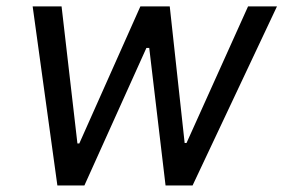

<svg xmlns="http://www.w3.org/2000/svg" viewBox="-20 -565 864 585"><path d="M154.8 0 79.5 -545.5H167.6L215.9 -127.8H221.6L407.7 -545.5H497.2L542.6 -129.3H548.3L735.8 -545.5H823.9L566.8 0H484.4L434.7 -419H426.1L237.2 0Z"/></svg>

Font: Inter UI
Style: Italic
Weight: 400
Italic angle: -9.39999°
Designer: Rasmus Andersson
Foundry: rsms
Version: 3.2;8d6f07862